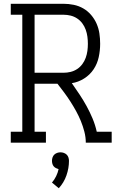

<svg xmlns="http://www.w3.org/2000/svg" viewBox="-20 -755 640 1016"><path d="M37 0V-58H98V-677H37V-735H316Q343 -735 370 -729.5Q397 -724 420.5 -710.5Q444 -697 462 -676Q480 -655 491 -630Q502 -605 506 -578Q510 -551 510 -523Q510 -488 502.5 -453Q495 -418 475.5 -388.5Q456 -359 425 -339.5Q394 -320 360 -315Q381 -285 401 -255Q421 -225 438.5 -193Q456 -161 470 -127.5Q484 -94 492 -58H571V0H434Q434 -29 426.5 -58Q419 -87 408 -114Q397 -141 383 -166.5Q369 -192 353 -217Q337 -242 319.5 -265.5Q302 -289 284 -312H163V-58H223V0ZM163 -370H316Q335 -370 353.5 -374.5Q372 -379 388 -389.5Q404 -400 415.5 -415.5Q427 -431 433.5 -449Q440 -467 442.5 -485.5Q445 -504 445 -523Q445 -542 442.5 -561Q440 -580 433.5 -598Q427 -616 415.5 -631.5Q404 -647 388 -657.5Q372 -668 353.5 -672.5Q335 -677 316 -677H163ZM291 241 255 211Q268 196 277 177.5Q286 159 290 140Q290 140 290 140Q290 140 290 140Q283 138 276 134.5Q269 131 264 125Q259 119 257 111Q255 103 255 96Q255 87 258 78Q261 69 267.5 63Q274 57 282.5 54Q291 51 300 51Q309 51 317.5 54Q326 57 332.5 63Q339 69 342 78Q345 87 345 96Q345 135 331.5 173.5Q318 212 291 241Z"/></svg>

Font: Iosevka Curly Slab LtEx
Style: Regular
Weight: 300
Width: 7
Monospace: yes
Designer: Belleve Invis
Foundry: Belleve Invis
Version: Version 11.1.0; ttfautohint (v1.8.3)